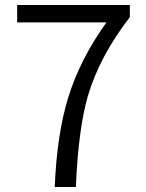

<svg xmlns="http://www.w3.org/2000/svg" viewBox="-20 -752 589 772"><path d="M200 0Q209 -215 255 -362Q302 -514 408 -662H49V-732H502V-683Q380 -525 333 -365Q295 -233 285 0Z"/></svg>

Font: Noto Sans CJK KR DemiLight
Style: Regular
Weight: 350
Designer: Ryoko NISHIZUKA à€õÀ (kana & ideographs); Paul D. Hunt (Latin, Greek & Cyrillic); Wenlong ZHANG NG  (bopomofo); Sandoll 
Foundry: Adobe Systems Incorporated
Version: Version 1.004 April 21, 2017